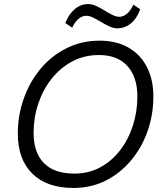

<svg xmlns="http://www.w3.org/2000/svg" viewBox="-20 -921 809 949"><path d="M343 8Q211 8 139.5 -63Q68 -134 68 -261Q68 -351 97.5 -434Q127 -517 181 -581.5Q235 -646 309.5 -683Q384 -720 472 -720Q555 -720 614.5 -686Q674 -652 706 -590Q738 -528 738 -444Q738 -354 709.5 -273Q681 -192 628 -128.5Q575 -65 503 -28.5Q431 8 343 8ZM347 -63Q419 -63 476.5 -94.5Q534 -126 575 -180Q616 -234 637.5 -302.5Q659 -371 659 -444Q659 -540 610 -594.5Q561 -649 469 -649Q396 -649 336.5 -617Q277 -585 234.5 -531Q192 -477 169 -408Q146 -339 146 -264Q146 -167 197 -115Q248 -63 347 -63ZM560 -781Q541 -781 520.5 -790.5Q500 -800 479.5 -812.5Q459 -825 440.5 -834Q422 -843 406 -843Q386 -843 367.5 -827.5Q349 -812 337 -784L303 -807Q320 -851 349.5 -876Q379 -901 416 -901Q435 -901 455.5 -891.5Q476 -882 496 -869.5Q516 -857 535 -847.5Q554 -838 570 -838Q590 -838 608.5 -854Q627 -870 639 -898L673 -875Q657 -830 627 -805.5Q597 -781 560 -781Z"/></svg>

Font: Livvic
Style: Italic
Weight: 400
Italic angle: -10°
Designer: Jacques Le Bailly, Baron von Fonthausen
Version: Version 1.001; ttfautohint (v1.8.2)